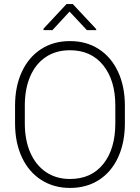

<svg xmlns="http://www.w3.org/2000/svg" viewBox="-20 -914 688 944"><path d="M407 -766 322 -857 238 -766H194V-773L307 -894H338L453 -771V-766ZM324 10Q244 10 182.5 -29.5Q121 -69 87.5 -141Q54 -213 54 -308V-394Q54 -489 87.5 -561Q121 -633 182 -672.5Q243 -712 324 -712Q405 -712 466 -672.5Q527 -633 560.5 -561Q594 -489 594 -394V-308Q594 -213 561 -141Q528 -69 467 -29.5Q406 10 324 10ZM324 -667Q255 -667 205 -633.5Q155 -600 128.5 -538.5Q102 -477 102 -395V-308Q102 -225 129 -163.5Q156 -102 206 -68Q256 -34 324 -34Q429 -34 488 -108Q547 -182 547 -308V-395Q547 -519 487.5 -593Q428 -667 324 -667Z"/></svg>

Font: Freesentation 2 ExtraLight
Style: Regular
Weight: 260
Designer: glyphs from Roboto by Christian Robertson / Hangul glyphs from Noto Sans CJK(Source Han Sans) by Jang Soo-young and Kang
Foundry: PT&
Version: Version 2.001